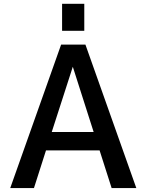

<svg xmlns="http://www.w3.org/2000/svg" viewBox="-20 -959 743 980"><path d="M244.1 -285.2H458L351.6 -618.2ZM32.2 1 292 -731.4H416L675.8 1H549.8L488.3 -191.4H214.8L153.3 1ZM296.9 -801.8V-939.5H410.2V-801.8Z"/></svg>

Font: Gen Shin Gothic Medium
Style: Regular
Weight: 500
Designer: [Source Han Sans]
Ryoko NISHIZUKA  (kana & ideographs); Paul D. Hunt (Latin, Greek & Cyrillic); Wenlong ZHANG  (bopomofo
Version: Version 1.002.20150607